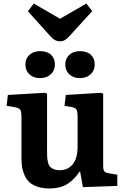

<svg xmlns="http://www.w3.org/2000/svg" viewBox="-20 -1040 696 1074"><path d="M315.9 -809.1Q300.3 -809.1 287.4 -815.9Q274.4 -822.8 256.8 -842.8L136.2 -977.1L168.9 -1020L315.9 -935.1L462.9 -1020L496.1 -978L370.1 -839.8Q354.5 -822.8 342.8 -815.9Q331.1 -809.1 315.9 -809.1ZM122.1 -679.2Q122.1 -712.4 144.8 -733.2Q167.5 -753.9 204.1 -753.9Q244.1 -753.9 265.6 -733.6Q287.1 -713.4 287.1 -679.2Q287.1 -645.5 263.9 -624.3Q240.7 -603 204.1 -603Q167.5 -603 144.8 -624Q122.1 -645 122.1 -679.2ZM345.2 -679.2Q345.2 -712.4 367.7 -733.2Q390.1 -753.9 426.8 -753.9Q466.8 -753.9 488.3 -733.6Q509.8 -713.4 509.8 -679.2Q509.8 -645.5 486.6 -624.3Q463.4 -603 426.8 -603Q390.1 -603 367.7 -624Q345.2 -645 345.2 -679.2ZM254.9 14.2Q218.3 14.2 190.2 4.6Q162.1 -4.9 145.3 -20Q128.4 -35.2 118.2 -57.6Q107.9 -80.1 104 -103Q100.1 -126 100.1 -153.8V-382.8Q100.1 -413.6 94.2 -424.6Q88.4 -435.5 64.9 -439.9L17.1 -448.2L23.9 -508.8L231 -521L243.2 -516.1V-200.2Q243.2 -175.8 243.9 -163.3Q244.6 -150.9 248 -133.8Q251.5 -116.7 258.8 -108.4Q266.1 -100.1 279.8 -94Q293.5 -87.9 314 -87.9Q360.8 -87.9 387.5 -121.8Q414.1 -155.8 414.1 -221.2V-383.8Q414.1 -414.6 408.4 -426Q402.8 -437.5 380.9 -440.9L340.8 -448.2L348.1 -508.8L544.9 -521L557.1 -516.1V-124Q557.1 -122.6 557.1 -120.1Q557.1 -106 557.6 -99.9Q558.1 -93.8 561 -86.4Q564 -79.1 570.6 -75.9Q577.1 -72.8 588.9 -70.8L636.2 -63V0L443.8 6.8L428.2 -80.1H424.8Q411.1 -59.6 397.5 -44.7Q383.8 -29.8 363.8 -15.4Q343.8 -1 316.2 6.6Q288.6 14.2 254.9 14.2Z"/></svg>

Font: Literata Book
Style: Bold
Weight: 700
Designer: Latin by Veronika Burian and Jose Scaglione. Greek by Irene Vlachou. Cyrillic by Vera Evstafieva
Foundry: TypeTogether
Version: Version 2.003;PS 002.003;hotconv 1.0.88;makeotf.lib2.5.64775